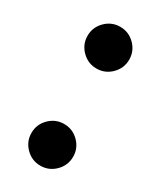

<svg xmlns="http://www.w3.org/2000/svg" viewBox="-146 -585 541 647"><g transform="rotate(30 125.0 -261.0)"><path d="M125 9.6Q91.7 9.6 67.8 -14.3Q44 -38.2 44 -71.5Q44 -104.8 67.8 -128.6Q91.7 -152.5 125 -152.5Q158.3 -152.5 182.2 -128.6Q206 -104.8 206 -71.5Q206 -38.2 182.2 -14.3Q158.3 9.6 125 9.6ZM125 -368.5Q91.7 -368.5 67.8 -392.4Q44 -416.3 44 -449.6Q44 -482.9 67.8 -506.7Q91.7 -530.6 125 -530.6Q158.3 -530.6 182.2 -506.7Q206 -482.9 206 -449.6Q206 -416.3 182.2 -392.4Q158.3 -368.5 125 -368.5Z"/></g></svg>

Font: Red Hat Display VF
Style: Regular
Weight: 300
Designer: Pentagram, MCKL
Foundry: Pentagram, MCKL
Version: Version 1.023